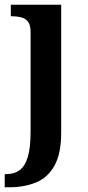

<svg xmlns="http://www.w3.org/2000/svg" viewBox="-27 -556 375 816"><path d="M-7 240V184H-1Q33 184 56 167.5Q79 151 91 111.5Q103 72 103 3V-421Q103 -450 92 -464Q81 -478 62.5 -482.5Q44 -487 23 -487H19V-536H233V8Q233 97 204.5 148Q176 199 126 219.5Q76 240 11 240Z"/></svg>

Font: Noto Serif Kannada SemiBold
Style: Regular
Weight: 600
Version: Version 2.003